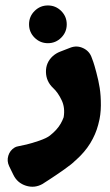

<svg xmlns="http://www.w3.org/2000/svg" viewBox="-20 -506 410 714"><path d="M321.3 -291C315.8 -307.5 305.2 -319.5 289.4 -326.9C273.7 -334.4 257.7 -334.9 241.5 -328.6L203.1 -313.7C193.1 -309.8 184.2 -304.3 176.3 -297.3C158.9 -281.4 150.4 -261.6 150.9 -238.1C151.4 -214.5 160.4 -194.7 177.9 -178.4C189.7 -167.5 200.1 -152.6 209.1 -133.7C218.2 -114.8 220.7 -93.6 216.7 -69.9C213.9 -62.1 210.2 -54.2 205.7 -46.2C197 -30.9 183.7 -16.2 165.9 -2.1C158 4.3 144.7 10.7 126 17.2C107.2 23.6 91.4 28.4 78.4 31.4C65.5 34.5 55 36.7 47 38.1C42.2 39 38 40.4 34.6 42.5C22.8 49.6 14.9 59.7 10.9 73C6.9 86.2 8 99.2 14 111.9L29.9 144.5C39.7 164.5 55.2 177.9 76.5 184.6C97.7 191.3 118.1 189.2 137.6 178.4L163.2 161.9C180.2 150.9 198.8 138.3 218.9 124.1C238.9 109.8 252 99.5 258 93C258.3 92.7 258.8 92.3 259.5 91.7C260.8 90.6 261.8 89.8 262.4 89.2C284.3 69.7 302.1 48.8 315.7 26.6C329.2 4.4 339 -18.3 345 -41.5C345.4 -43 345.9 -45.1 346.6 -47.9C352.1 -67.6 354.9 -89.7 355.1 -114.2C355.2 -138.6 353.7 -160.1 350.8 -178.8C347.8 -197.5 343.7 -216.6 338.4 -236.2C333.2 -255.8 329.4 -268.9 327 -275.5C324.7 -282.1 322.8 -287.3 321.3 -291ZM88 -415.5C88 -396.2 94.8 -379.7 108.5 -366C122.2 -352.3 138.7 -345.4 158.1 -345.4C177.5 -345.4 194 -352.3 207.7 -366C221.4 -379.7 228.2 -396.2 228.2 -415.5C228.2 -434.9 221.4 -451.4 207.7 -465.1C194 -478.8 177.5 -485.7 158.1 -485.7C138.7 -485.7 122.2 -478.8 108.5 -465.1C94.8 -451.4 88 -434.9 88 -415.5Z"/></svg>

Font: Qalbi
Style: Regular
Weight: 400
Version: Version 001.000